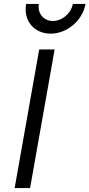

<svg xmlns="http://www.w3.org/2000/svg" viewBox="-20 -950 452 970"><path d="M54 0H132L256 -700H178ZM112 -930C97 -846 152 -780 236 -780C319 -780 397 -846 412 -930H348C339 -882 294 -844 247 -844C200 -844 169 -882 176 -930Z"/></svg>

Font: Uncut Sans
Style: Italic
Weight: 400
Italic angle: -10°
Designer: Kasper Nordkvist
Foundry: Uncut Type
Version: Version 1.111;FEAKit 1.0